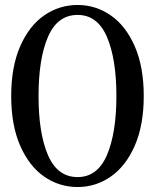

<svg xmlns="http://www.w3.org/2000/svg" viewBox="-20 -736 623 772"><path d="M25 -350Q25 -467 61 -549.5Q97 -632 157.5 -674Q218 -716 292 -716Q365 -716 425.5 -674Q486 -632 522 -549.5Q558 -467 558 -350Q558 -233 522 -150.5Q486 -68 425.5 -26Q365 16 292 16Q218 16 157.5 -26Q97 -68 61 -150.5Q25 -233 25 -350ZM448 -350Q448 -499 410 -587.5Q372 -676 292 -676Q211 -676 173 -588Q135 -500 135 -350Q135 -200 173 -112Q211 -24 292 -24Q372 -24 410 -112.5Q448 -201 448 -350Z"/></svg>

Font: RL Madena Variable
Style: Regular
Weight: 400
Designer: I Kadek Wantara Putra
Foundry: Roughlines ID
Version: Version 1.000;Glyphs 3.1.2 (3151)